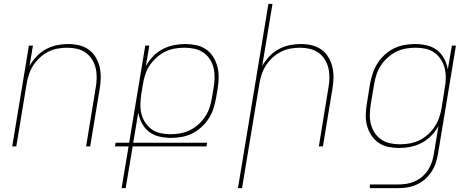

<svg xmlns="http://www.w3.org/2000/svg" viewBox="-20 -755 2440 990"><path d="M43 0 129 -520H150L132 -415Q147 -441 168.5 -464Q190 -487 217 -501.5Q244 -516 273 -522Q302 -528 331 -528Q360 -528 387.5 -521.5Q415 -515 437 -499.5Q459 -484 473 -460.5Q487 -437 493.5 -410.5Q500 -384 499.5 -355Q499 -326 494 -297L445 0H424L473 -300Q478 -326 478.5 -352Q479 -378 473.5 -402.5Q468 -427 455 -448Q442 -469 422.5 -483Q403 -497 378 -503Q353 -509 327 -509Q303 -509 277.5 -504.5Q252 -500 228.5 -488Q205 -476 185 -457.5Q165 -439 151 -417Q137 -395 129 -370.5Q121 -346 117 -321L64 0Z M607 215 643 0H573L576 -19H646L729 -520H750L732 -414Q747 -441 769 -464Q791 -487 818.5 -501.5Q846 -516 876 -522Q906 -528 935 -528Q964 -528 992 -522Q1020 -516 1042.5 -500.5Q1065 -485 1079.5 -461.5Q1094 -438 1101 -411Q1108 -384 1107.5 -355Q1107 -326 1102 -297L1094 -249Q1089 -222 1080.5 -195Q1072 -168 1056 -143.5Q1040 -119 1018 -99Q996 -79 970.5 -66.5Q945 -54 917 -49Q889 -44 862 -44Q831 -44 801 -51Q771 -58 748.5 -75.5Q726 -93 712 -119Q698 -145 693 -175L667 -19H1048L1045 0H664L628 215ZM859 -63Q884 -63 909.5 -67.5Q935 -72 958.5 -83.5Q982 -95 1003 -113.5Q1024 -132 1038.5 -154.5Q1053 -177 1061 -202Q1069 -227 1073 -252L1081 -300Q1086 -326 1086.5 -352.5Q1087 -379 1081.5 -403.5Q1076 -428 1062.5 -449Q1049 -470 1028.5 -484Q1008 -498 983 -503.5Q958 -509 931 -509Q906 -509 880.5 -504.5Q855 -500 831.5 -488.5Q808 -477 787.5 -458.5Q767 -440 752 -418Q737 -396 729 -371Q721 -346 717 -321L709 -273Q705 -247 704 -220.5Q703 -194 709 -169.5Q715 -145 728.5 -124Q742 -103 762 -88.5Q782 -74 807 -68.5Q832 -63 859 -63Z M1207 215 1364 -735H1385L1332 -415Q1347 -441 1368.5 -464Q1390 -487 1417 -501.5Q1444 -516 1473 -522Q1502 -528 1531 -528Q1560 -528 1587.5 -521.5Q1615 -515 1637 -499.5Q1659 -484 1673 -460.5Q1687 -437 1693.5 -410.5Q1700 -384 1699.5 -355Q1699 -326 1694 -297L1645 0H1624L1673 -300Q1678 -326 1678.5 -352Q1679 -378 1673.5 -402.5Q1668 -427 1655 -448Q1642 -469 1622.5 -483Q1603 -497 1578 -503Q1553 -509 1527 -509Q1503 -509 1477.5 -504.5Q1452 -500 1428.5 -488Q1405 -476 1385 -457.5Q1365 -439 1351 -417Q1337 -395 1329 -370.5Q1321 -346 1317 -321L1228 215Z M1887 215V196H2035Q2056 196 2077.5 192.5Q2099 189 2120 179.5Q2141 170 2158.5 154.5Q2176 139 2188 120Q2200 101 2207 80Q2214 59 2217 38L2241 -106Q2227 -79 2204.5 -56Q2182 -33 2154.5 -18.5Q2127 -4 2097 2Q2067 8 2038 8Q2009 8 1981 2Q1953 -4 1931 -19.5Q1909 -35 1894 -58.5Q1879 -82 1872 -109Q1865 -136 1866 -165Q1867 -194 1872 -223L1888 -323Q1893 -350 1902 -377Q1911 -404 1926.5 -428.5Q1942 -453 1964 -473Q1986 -493 2011.5 -505.5Q2037 -518 2065 -523Q2093 -528 2120 -528Q2151 -528 2181 -521Q2211 -514 2233.5 -496.5Q2256 -479 2270 -453Q2284 -427 2289 -397L2310 -520H2331L2238 41Q2234 64 2226 87.5Q2218 111 2204 132Q2190 153 2171 169.5Q2152 186 2129 196.5Q2106 207 2082 211Q2058 215 2035 215ZM2043 -11Q2068 -11 2093 -15.5Q2118 -20 2142 -31.5Q2166 -43 2186.5 -61.5Q2207 -80 2221.5 -102Q2236 -124 2244.5 -149Q2253 -174 2257 -199L2273 -299Q2278 -325 2278.5 -351.5Q2279 -378 2273 -402.5Q2267 -427 2253.5 -448Q2240 -469 2220 -483.5Q2200 -498 2175 -503.5Q2150 -509 2123 -509Q2098 -509 2072.5 -504.5Q2047 -500 2023.5 -488.5Q2000 -477 1979.5 -458.5Q1959 -440 1944 -417.5Q1929 -395 1921 -370Q1913 -345 1909 -320L1892 -220Q1888 -194 1887 -167.5Q1886 -141 1892 -116.5Q1898 -92 1911.5 -71Q1925 -50 1945 -36Q1965 -22 1990.5 -16.5Q2016 -11 2043 -11Z"/></svg>

Font: Iosevka Thin Extended
Style: Italic
Weight: 100
Width: 7
Italic angle: -9°
Monospace: yes
Designer: Belleve Invis
Foundry: Belleve Invis
Version: Version 32.5.0; ttfautohint (v1.8.4)